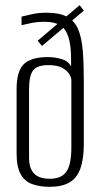

<svg xmlns="http://www.w3.org/2000/svg" viewBox="-20 -712 392 740"><path d="M172 8Q133 8 104 -2.5Q75 -13 59.5 -41Q44 -69 44 -120V-369Q44 -437 71.5 -464.5Q99 -492 165 -492Q191 -492 217 -484.5Q243 -477 254 -456V-482Q254 -538 243.5 -570Q233 -602 211 -615Q189 -628 153 -628Q125 -628 102 -623.5Q79 -619 63 -615V-648Q78 -651 102.5 -657Q127 -663 159 -663Q210 -663 239 -647Q268 -631 281.5 -598.5Q295 -566 299 -517Q303 -468 303 -401V-157Q303 -100 290 -63Q277 -26 248 -9Q219 8 172 8ZM172 -23Q217 -23 236 -50.5Q255 -78 255 -143V-404Q255 -413 247 -426.5Q239 -440 220 -450.5Q201 -461 166 -461Q123 -461 107.5 -440.5Q92 -420 92 -368V-104Q92 -63 111.5 -43Q131 -23 172 -23ZM142 -535 125 -555 287 -692 303 -671Z"/></svg>

Font: Alumni Sans Thin Light
Style: Regular
Weight: 300
Version: Version 1.018